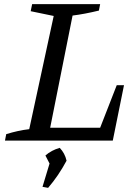

<svg xmlns="http://www.w3.org/2000/svg" viewBox="-20 -678 663 926"><path d="M543 -267H578L524 0H4L10 -31Q39 -40 66.5 -46Q94 -52 121 -55L239 -601L128 -624L135 -658H463L457 -627Q387 -610 330 -603L222 -62H463ZM185 223 221 104 301 97Q262 170 212 228ZM232 136 199 72Q227 47 268 35Q293 61 301 97Z"/></svg>

Font: Piazzolla Thin Medium
Style: Italic
Weight: 500
Italic angle: -11.3°
Version: Version 2.005